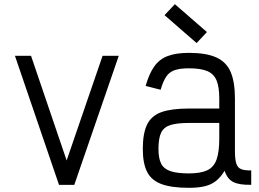

<svg xmlns="http://www.w3.org/2000/svg" viewBox="-20 -885 1240 919"><path d="M262.5 0 51.5 -618H128.5L299 -117L471 -618H548.5L335.5 0Z M884 14Q801.5 14 753.2 -3.8Q705 -21.5 684.2 -62.2Q663.5 -103 663.5 -172Q663.5 -247 684.2 -289.2Q705 -331.5 753.2 -348.5Q801.5 -365.5 884 -365.5H1029.5V-414Q1029.5 -469 1016.5 -500.2Q1003.5 -531.5 972 -544.8Q940.5 -558 884 -558Q841.5 -558 816 -549.2Q790.5 -540.5 775.5 -518Q760.5 -495.5 749 -455.5L677 -473.5Q693.5 -531.5 717.8 -566.2Q742 -601 782 -616.5Q822 -632 884 -632Q967 -632 1015.2 -610.2Q1063.5 -588.5 1084 -540.5Q1104.5 -492.5 1104.5 -414V-162Q1104.5 -122.5 1111 -102.2Q1117.5 -82 1134.8 -75.2Q1152 -68.5 1182.5 -69.5V-0.5Q1126.5 1 1097.2 -13.5Q1068 -28 1055 -67.5Q1037 -37.5 1014.2 -19.2Q991.5 -1 960 6.5Q928.5 14 884 14ZM884 -55Q940.5 -55 972 -70Q1003.5 -85 1016.5 -121.2Q1029.5 -157.5 1029.5 -221V-296.5H884Q827.5 -296.5 795.8 -286.5Q764 -276.5 751.2 -249.8Q738.5 -223 738.5 -172Q738.5 -127.5 751.2 -102Q764 -76.5 795.8 -65.8Q827.5 -55 884 -55ZM921 -679 767.5 -812.5 817 -865 970.5 -731.5Z"/></svg>

Font: Victor Mono Thin
Style: Regular
Weight: 100
Monospace: yes
Designer: Rune Bjørnerås
Version: Version 1.561;gftools[0.9.30]